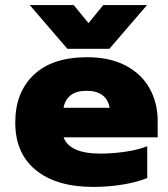

<svg xmlns="http://www.w3.org/2000/svg" viewBox="-20 -720 660 755"><path d="M97 -700H270L328 -629L386 -700H558L410 -528H245ZM40 -238Q40 -357 113 -426Q186 -495 323 -495Q411 -495 473.5 -462.5Q536 -430 568 -373Q600 -316 600 -245V-180H230Q254 -116 375 -116Q423 -116 473.5 -123.5Q524 -131 559 -145V-20Q521 -4 464 5.5Q407 15 347 15Q202 15 121 -51Q40 -117 40 -238ZM411 -296Q406 -328 383 -345.5Q360 -363 320 -363Q280 -363 257.5 -345Q235 -327 230 -296Z"/></svg>

Font: Prompt ExtraBold
Style: Regular
Weight: 800
Designer: Katatrad Team
Foundry: CadsonDemak
Version: Version 1.001